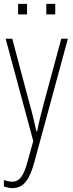

<svg xmlns="http://www.w3.org/2000/svg" viewBox="-24 -727 374 987"><path d="M69 -653H115V-707H69ZM214 -653H260V-707H214ZM39 240C100 240 129 193 153 105L325 -528H291L204 -206C188 -147 176 -99 167 -52H163C153 -99 141 -149 126 -201L39 -528H5L147 -2L118 102C99 173 79 207 38 207C25 207 10 203 -4 199V232C13 237 27 240 39 240Z"/></svg>

Font: Kathrein 37 Thin Condensed
Style: Regular
Weight: 250
Width: 3
Designer: Lazydogs Typefoundry, based on Open Sans by Ascender Corporation
Foundry: Lazydogs Typefoundry
Version: Version 1.003;PS 001.003;hotconv 1.0.88;makeotf.lib2.5.64775